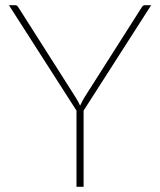

<svg xmlns="http://www.w3.org/2000/svg" viewBox="-20 -723 620 743"><path d="M303.5 -295V0H276V-295L14.5 -703H38.5Q46 -703 50.5 -695.5L272.5 -346.5Q278 -338 282.2 -330Q286.5 -322 290 -314Q293.5 -322.5 297.8 -330.2Q302 -338 307 -346.5L529 -695.5Q534 -703 541 -703H565Z"/></svg>

Font: Lato ExtraLight
Style: Regular
Weight: 275
Designer: Lukasz Dziedzic with Adam Twardoch and Botio Nikoltchev
Foundry: tyPoland Lukasz Dziedzic
Version: Version 2.015; 2015-08-06; http://www.latofonts.com/